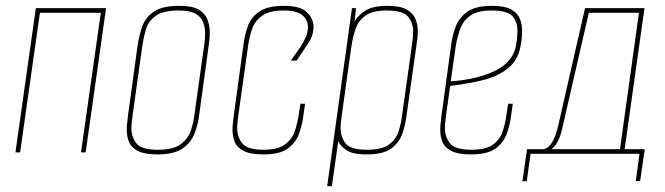

<svg xmlns="http://www.w3.org/2000/svg" viewBox="-20 -523 2282 659"><path d="M33 0 103 -495H344L274 0H258L326 -479H117L49 0Z M520 7Q477 7 454 -4.5Q431 -16 423 -35.5Q415 -55 415 -78Q415 -89 416.5 -101Q418 -113 419 -124L453 -372Q458 -403 468.5 -433Q479 -463 508 -483Q537 -503 596 -503Q639 -503 661 -490.5Q683 -478 691.5 -457Q700 -436 700 -412Q700 -392 697 -372L663 -124Q659 -93 647 -63Q635 -33 606 -13Q577 7 520 7ZM522 -9Q574 -9 599.5 -27.5Q625 -46 634.5 -73.5Q644 -101 647 -127L681 -369Q684 -389 684 -409Q684 -430 677 -447.5Q670 -465 651 -476Q632 -487 594 -487Q540 -487 514.5 -468.5Q489 -450 481 -423Q473 -396 469 -369L435 -127Q434 -117 432.5 -105.5Q431 -94 431 -83Q431 -53 448 -31Q465 -9 522 -9Z M884 7Q840 7 817 -4.5Q794 -16 786 -35.5Q778 -55 778 -78Q778 -89 779.5 -101Q781 -113 782 -124L816 -372Q820 -403 830.5 -433Q841 -463 869.5 -483Q898 -503 955 -503Q1011 -503 1033.5 -481Q1056 -459 1056 -431Q1056 -400 1037 -373L998 -315H978L1012 -363Q1023 -380 1030 -397Q1037 -414 1037 -430Q1037 -454 1018 -470.5Q999 -487 953 -487Q904 -487 879 -468.5Q854 -450 845 -423Q836 -396 832 -369L798 -127Q797 -116 795.5 -105.5Q794 -95 794 -84Q794 -53 811.5 -31Q829 -9 885 -9Q934 -9 958.5 -27.5Q983 -46 992 -73.5Q1001 -101 1005 -127L1011 -167H1027L1021 -124Q1017 -93 1006 -63Q995 -33 967.5 -13Q940 7 884 7Z M1103 116 1188 -495H1202L1197 -449Q1205 -466 1231 -484.5Q1257 -503 1309 -503Q1352 -503 1374.5 -491Q1397 -479 1405.5 -459Q1414 -439 1414 -416Q1414 -405 1413 -394Q1412 -383 1410 -372L1375 -124Q1371 -93 1360.5 -63Q1350 -33 1322.5 -13Q1295 7 1238 7Q1188 7 1167 -9Q1146 -25 1141 -39L1119 116ZM1240 -9Q1292 -9 1316 -27.5Q1340 -46 1348.5 -73.5Q1357 -101 1360 -127L1394 -369Q1396 -381 1397 -393Q1398 -405 1398 -415Q1398 -445 1380.5 -466Q1363 -487 1307 -487Q1259 -487 1234.5 -469.5Q1210 -452 1200.5 -424Q1191 -396 1186 -363L1153 -127Q1152 -117 1150.5 -105.5Q1149 -94 1149 -83Q1149 -53 1166 -31Q1183 -9 1240 -9Z M1596 7Q1553 7 1530 -4.5Q1507 -16 1499 -35.5Q1491 -55 1491 -78Q1491 -89 1492.5 -101Q1494 -113 1495 -124L1529 -372Q1533 -403 1544.5 -433Q1556 -463 1584.5 -483Q1613 -503 1668 -503Q1711 -503 1733 -491.5Q1755 -480 1763.5 -460.5Q1772 -441 1772 -417Q1772 -407 1771 -395Q1770 -383 1768 -372Q1760 -318 1724 -289Q1688 -260 1635.5 -247.5Q1583 -235 1525 -228L1511 -127Q1510 -116 1508.5 -105.5Q1507 -95 1507 -84Q1507 -53 1524.5 -31Q1542 -9 1598 -9Q1647 -9 1671 -26Q1695 -43 1704.5 -70Q1714 -97 1718 -127L1724 -167H1740L1734 -124Q1730 -93 1719 -63Q1708 -33 1680.5 -13Q1653 7 1596 7ZM1527 -244Q1620 -250 1682 -281.5Q1744 -313 1752 -372Q1754 -384 1755 -395.5Q1756 -407 1756 -418Q1756 -448 1739 -467.5Q1722 -487 1666 -487Q1622 -487 1597.5 -471.5Q1573 -456 1561.5 -428.5Q1550 -401 1544 -363Z M1773 99 1789 -11H1844Q1878 -14 1896 -92L1988 -495H2192L2124 -11H2193L2177 99H2162L2175 5H1801L1788 99ZM2108 -11 2173 -479H2001L1912 -92Q1911 -86 1907 -70.5Q1903 -55 1895 -38.5Q1887 -22 1873 -11Z"/></svg>

Font: Alumni Sans Pinstripe
Style: Italic
Weight: 400
Italic angle: -8°
Designer: Robert E. Leuschke
Foundry: Robert E. Leuschke
Version: Version 1.010; ttfautohint (v1.8.4.7-5d5b)